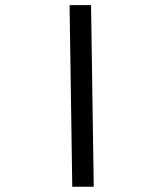

<svg xmlns="http://www.w3.org/2000/svg" viewBox="-20 -713 626 733"><path d="M255.9 0 245.6 -693.4H327.6L337.9 0Z"/></svg>

Font: Cascadia Mono NF SemiLight
Style: Regular
Weight: 350
Monospace: yes
Designer: Aaron Bell
Foundry: Saja Typeworks
Version: Version 2404.023; ttfautohint (v1.8.4)